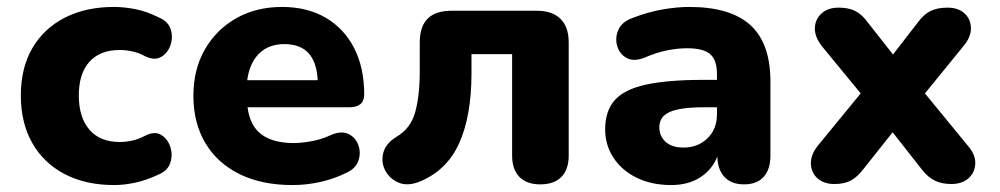

<svg xmlns="http://www.w3.org/2000/svg" viewBox="-20 -522 2881 553"><path d="M308 11Q227 11 166.5 -20.5Q106 -52 73 -110Q40 -168 40 -247Q40 -326 73 -383Q106 -440 166.5 -471Q227 -502 308 -502Q338 -502 370.5 -495.5Q403 -489 437 -472Q464 -461 471.5 -438Q479 -415 471 -392Q463 -369 444 -358Q425 -347 398 -360Q380 -370 361 -374Q342 -378 325 -378Q268 -378 237.5 -344Q207 -310 207 -247Q207 -184 237.5 -148.5Q268 -113 325 -113Q342 -113 360.5 -117Q379 -121 398 -131Q425 -145 444 -133.5Q463 -122 470.5 -99Q478 -76 470.5 -53Q463 -30 436 -19Q402 -3 370 4Q338 11 308 11Z M822 11Q734 11 670 -20.5Q606 -52 571.5 -110Q537 -168 537 -246Q537 -322 570 -379.5Q603 -437 660.5 -469.5Q718 -502 792 -502Q865 -502 918 -471Q971 -440 1000 -383.5Q1029 -327 1029 -250Q1029 -213 986 -213H693Q700 -159 733.5 -134.5Q767 -110 826 -110Q849 -110 878.5 -115.5Q908 -121 935 -134Q965 -146 985 -135.5Q1005 -125 1012.5 -103Q1020 -81 1012 -58.5Q1004 -36 977 -24Q943 -7 903 2Q863 11 822 11ZM692 -291H895Q890 -395 799 -395Q754 -395 726.5 -368Q699 -341 692 -291Z M1536 9Q1497 9 1476 -12.5Q1455 -34 1455 -74V-366H1338V-312Q1338 -188 1302.5 -109.5Q1267 -31 1189 1Q1154 15 1128 4Q1102 -7 1089.5 -31Q1077 -55 1084 -82Q1091 -109 1122 -128Q1163 -152 1176 -199.5Q1189 -247 1189 -317V-400Q1189 -491 1280 -491H1527Q1571 -491 1594.5 -467.5Q1618 -444 1618 -400V-74Q1618 -34 1597 -12.5Q1576 9 1536 9Z M1913 11Q1857 11 1814 -10Q1771 -31 1747 -67.5Q1723 -104 1723 -149Q1723 -203 1751 -234Q1779 -265 1841.5 -278.5Q1904 -292 2007 -292H2045V-309Q2045 -349 2025.5 -366Q2006 -383 1959 -383Q1932 -383 1901.5 -377Q1871 -371 1834 -355Q1804 -344 1784 -355.5Q1764 -367 1757.5 -390Q1751 -413 1761 -436Q1771 -459 1801 -470Q1848 -488 1889.5 -495Q1931 -502 1965 -502Q2084 -502 2141.5 -449.5Q2199 -397 2199 -287V-74Q2199 -34 2179.5 -12.5Q2160 9 2123 9Q2087 9 2067 -12Q2047 -33 2046 -71Q2031 -33 1996.5 -11Q1962 11 1913 11ZM2045 -213H2008Q1939 -213 1909 -199.5Q1879 -186 1879 -156Q1879 -130 1897 -113.5Q1915 -97 1949 -97Q1990 -97 2017.5 -123.5Q2045 -150 2045 -193Z M2383 8Q2353 8 2334.5 -8.5Q2316 -25 2315.5 -51Q2315 -77 2336 -103L2459 -253L2348 -388Q2326 -416 2327 -441.5Q2328 -467 2346.5 -483.5Q2365 -500 2395 -500Q2424 -500 2443 -490.5Q2462 -481 2479 -458L2552 -365L2624 -458Q2641 -481 2660.5 -490.5Q2680 -500 2709 -500Q2740 -500 2758 -483.5Q2776 -467 2776.5 -441Q2777 -415 2754 -388L2644 -253L2767 -103Q2790 -77 2789 -51Q2788 -25 2769.5 -8.5Q2751 8 2720 8Q2692 8 2672 -2Q2652 -12 2635 -34L2551 -141L2466 -34Q2449 -12 2430.5 -2Q2412 8 2383 8Z"/></svg>

Font: Chiron GoRound TC EB
Style: Regular
Weight: 700
Designer: Ryoko NISHIZUKA 西塚涼子 (kana, bopomofo & ideographs); Paul D. Hunt (Latin, Greek & Cyrillic); Sandoll Communications 산돌커뮤니
Foundry: Adobe
Version: Version 1.000;hotconv 1.1.1;makeotfexe 2.6.0